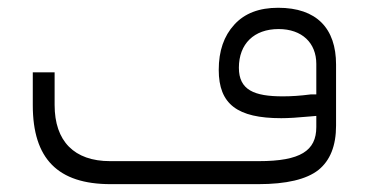

<svg xmlns="http://www.w3.org/2000/svg" viewBox="-20 -469 939 489"><path d="M537.1 -291C537.1 -203.6 584.5 -168 696.3 -168C713.9 -168 738.3 -169.4 769.5 -172.4L785.6 -173.8V-157.7V-145.5C785.6 -85 745.1 -58.6 639.2 -58.6H260.3C168.9 -58.6 119.1 -109.4 119.1 -201.7V-284.7H63.5V-201.2C63.5 -64.5 127.4 0 261.7 0H637.7C709.5 0 760.7 -12.2 791 -36.1C820.8 -60.1 835.9 -97.7 835.9 -148.9V-304.7C835.9 -396.5 786.6 -449.2 688.5 -449.2C640.1 -449.2 603 -435.1 576.7 -406.2C550.3 -377.4 537.1 -339.4 537.1 -291ZM689.5 -395C749.5 -395 785.6 -359.4 785.6 -306.2V-243.2V-228.5H771C745.1 -225.1 721.7 -223.6 700.2 -223.6C627.4 -223.6 588.4 -239.7 588.4 -296.4C588.4 -357.4 627 -395 689.5 -395Z"/></svg>

Font: Shabnam Thin
Style: Regular
Weight: 100
Foundry: DejaVu fonts team - Redesigned by Saber Rastikerdar - Based on Vazir font
Version: Version 5.0.1